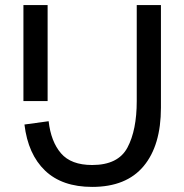

<svg xmlns="http://www.w3.org/2000/svg" viewBox="-20 -720 724 754"><path d="M72 -700H167V-323H72ZM342 -72Q444 -72 480.5 -140.5Q517 -209 517 -323V-700H612V-297Q612 -149 544 -67.5Q476 14 342 14Q224 14 157 -50Q90 -114 76 -231L171 -244Q180 -164 219.5 -118Q259 -72 342 -72Z"/></svg>

Font: Cabin
Style: Regular
Weight: 400
Designer: Pablo Impallari
Foundry: Pablo Impallari. http://www.impallari.com Igino Marini. http://www.ikern.com
Version: Version 2.001